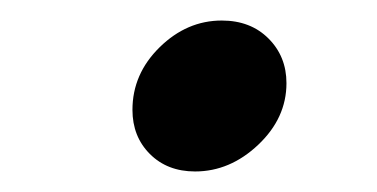

<svg xmlns="http://www.w3.org/2000/svg" viewBox="-20 -490 367 187"><path d="M109 -383Q109 -418 135.5 -444Q162 -470 196 -470Q224 -470 241.5 -452.5Q259 -435 259 -409Q259 -375 231.5 -349Q204 -323 170 -323Q143 -323 126 -340Q109 -357 109 -383Z"/></svg>

Font: Open Sauce Two
Style: Italic
Weight: 400
Italic angle: -10°
Designer: Alfredo Marco Pradil
Foundry: Creative Sauce Fz LLC
Version: Version 1.477